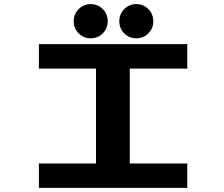

<svg xmlns="http://www.w3.org/2000/svg" viewBox="-20 -915 1090 935"><path d="M422 -728.5Q387 -728.5 363 -752.5Q339 -776.5 339 -811.5Q339 -846.5 363.2 -870.8Q387.5 -895 422 -895Q456.5 -895 480.5 -870.8Q504.5 -846.5 504.5 -811.5Q504.5 -776.5 480.5 -752.5Q456.5 -728.5 422 -728.5ZM644 -728.5Q609 -728.5 585 -752.5Q561 -776.5 561 -811.5Q561 -846.5 585 -870.8Q609 -895 644 -895Q678.5 -895 702.5 -870.8Q726.5 -846.5 726.5 -811.5Q726.5 -776.5 702.5 -752.5Q678.5 -728.5 644 -728.5ZM892 -581H612V-119H892V0H169.5V-119H447.5V-581H169.5V-700H892Z"/></svg>

Font: League Mono Extended SemiBold
Style: Regular
Weight: 600
Width: 9
Designer: Tyler Finck
Foundry: The League of Moveable Type / Tyler Finck
Version: Version 2.210